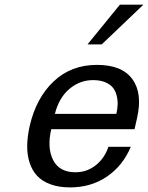

<svg xmlns="http://www.w3.org/2000/svg" viewBox="-20 -791 636 825"><path d="M480 -301.8Q484.4 -321.3 485.4 -340.1Q486.3 -358.9 481.7 -378.7Q477.1 -398.4 466.1 -413.1Q455.1 -427.7 432.9 -437.3Q410.6 -446.8 379.9 -446.8Q323.7 -446.8 278.8 -409.4Q233.9 -372.1 215.8 -301.8ZM596.2 -771 417 -600.1H356L495.1 -771ZM200.2 -235.8Q181.6 -155.8 208.3 -103.3Q234.9 -50.8 304.2 -50.8Q354 -50.8 392.1 -81.5Q430.2 -112.3 445.8 -160.2H542Q508.3 -79.6 440.2 -32.7Q372.1 14.2 280.8 14.2Q232.4 14.2 196.3 0.7Q160.2 -12.7 138.7 -36.4Q117.2 -60.1 106.7 -93.5Q96.2 -127 96.9 -166.3Q97.7 -205.6 107.9 -251Q135.7 -370.6 210.7 -441.4Q285.6 -512.2 397 -512.2Q504.4 -512.2 548.8 -450.9Q593.3 -389.6 568.8 -283.2L558.1 -235.8Z"/></svg>

Font: Perun
Style: Italic
Weight: 400
Italic angle: -12°
Foundry: Stefan Peev, Context Ltd
Version: Version 001.000